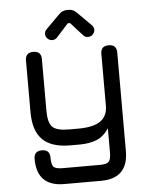

<svg xmlns="http://www.w3.org/2000/svg" viewBox="-60 -761 800 1010"><g transform="rotate(-5 340.0 -255.5)"><path d="M241 -560Q227 -560 216.5 -570.5Q206 -581 206 -595Q206 -609 216 -619L289 -692Q307 -711 333 -711H339Q365 -711 383 -692L456 -619Q466 -609 466 -595Q466 -581 455.5 -570.5Q445 -560 431 -560Q415 -560 406 -570L342 -641H330L266 -570Q256 -560 241 -560ZM238 200Q94 200 94 55Q94 13 136 13Q178 13 178 55Q178 93 189.5 104.5Q201 116 238 116H432Q469 116 480.5 104Q492 92 492 55V-72Q464 -30 426 -15Q388 0 336 0H287Q188 0 141 -47Q94 -94 94 -192V-465Q94 -507 136 -507Q178 -507 178 -465V-192Q178 -129 200.5 -106.5Q223 -84 287 -84H336Q417 -84 454.5 -110.5Q492 -137 492 -192V-465Q492 -507 534 -507Q576 -507 576 -465V55Q576 200 432 200Z"/></g></svg>

Font: Jura
Style: Bold
Weight: 700
Designer: Daniel Johnson, Alexei Vanyashin
Foundry: Daniel Johnson
Version: Version 5.103